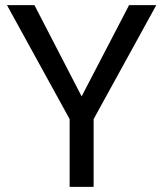

<svg xmlns="http://www.w3.org/2000/svg" viewBox="-20 -731 641 751"><path d="M299.3 -354 484.9 -710.9H591.3L346.2 -265.1V0H252.4V-265.1L7.3 -710.9H114.7Z"/></svg>

Font: Roboto
Style: Regular
Weight: 400
Designer: Google
Version: Version 2.001047; 2015